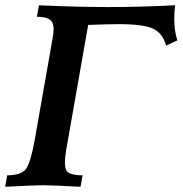

<svg xmlns="http://www.w3.org/2000/svg" viewBox="-29 -715 699 735"><path d="M279.3 0Q169.9 -5.9 135.7 -5.9Q105 -5.9 -9.3 0L-1.5 -43.9Q56.2 -43.9 73 -72Q89.8 -100.1 104 -179.7L172.9 -571.3Q176.3 -589.8 176.3 -603.5Q176.3 -629.4 161.4 -640.1Q146.5 -650.9 112.3 -650.9L120.1 -694.8Q270 -688 386.2 -688Q504.9 -688 641.1 -694.8Q638.2 -667.5 638.2 -643.1Q638.2 -595.7 649.9 -560.5L606.9 -540.5Q594.2 -587.4 557.6 -605Q521 -622.6 426.3 -622.6Q385.7 -622.6 308.6 -619.6L226.6 -153.8Q219.7 -115.2 219.7 -91.8Q219.7 -74.7 223.6 -65.4Q232.4 -43.9 287.1 -43.9Z"/></svg>

Font: Kelvinch
Style: Bold Italic
Weight: 700
Italic angle: -10°
Designer: Paul James Miller
Foundry: High-Logic / Made with FontCreator
Version: Version 3.30 September 23, 2016